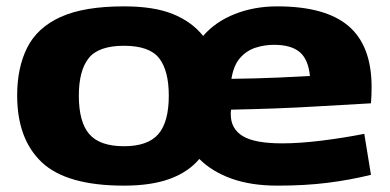

<svg xmlns="http://www.w3.org/2000/svg" viewBox="-20 -574 1228 604"><path d="M34 -274Q34 -361 65.5 -424Q97 -487 170.5 -520.5Q244 -554 370 -554Q464 -554 523.5 -530Q583 -506 619 -461Q658 -506 719 -530Q780 -554 852 -554Q1004 -554 1076.5 -492Q1149 -430 1149 -300Q1149 -289 1148.5 -274.5Q1148 -260 1147 -249Q1087 -246 972 -239Q857 -232 707 -229Q706 -225 706 -221.5Q706 -218 706 -214Q706 -169 743.5 -146Q781 -123 868 -123Q922 -123 991 -131.5Q1060 -140 1126 -153L1147 -24Q1082 -8 1011 1Q940 10 853 10Q770 10 708.5 -12Q647 -34 607 -74Q573 -33 514.5 -11.5Q456 10 370 10Q190 10 112 -63Q34 -136 34 -274ZM708 -326Q788 -327 855.5 -330Q923 -333 955 -335Q950 -387 923 -410Q896 -433 842 -433Q812 -433 784 -424Q756 -415 735.5 -392Q715 -369 708 -326ZM228 -273Q228 -190 261 -152Q294 -114 370 -114Q445 -114 478 -152Q511 -190 511 -273Q511 -352 480.5 -391Q450 -430 370 -430Q290 -430 259 -391Q228 -352 228 -273Z"/></svg>

Font: Georama Extended
Style: Bold
Weight: 700
Width: 7
Designer: Jean-Baptiste Levee
Foundry: Production Type
Version: Version 1.000